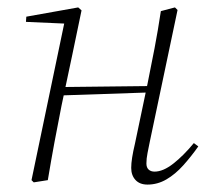

<svg xmlns="http://www.w3.org/2000/svg" viewBox="-20 -486 577 518"><path d="M71 6 65 0 155 -431 163 -422 50 -427 51 -441 191 -466 200 -458 175 -338 146 -201Q136 -151 127 -102.5Q118 -54 109 0ZM129 -228 131 -251 397 -254 395 -237ZM378 12Q357 12 345.5 -0.5Q334 -13 334 -33Q334 -45 336.5 -61Q339 -77 344 -98L378 -260Q388 -309 397 -356Q406 -403 414 -456L452 -466L459 -459L384 -103Q381 -88 378 -73Q375 -58 375 -45Q375 -34 381 -28.5Q387 -23 397 -23Q420 -23 447.5 -44.5Q475 -66 503 -100L515 -91Q496 -64 474.5 -40Q453 -16 429 -2Q405 12 378 12Z"/></svg>

Font: Source Serif 4 48pt Light
Style: Italic
Weight: 300
Italic angle: -12°
Designer: Frank Grießhammer
Foundry: Adobe Systems Incorporated
Version: Version 4.004;hotconv 1.0.116;makeotfexe 2.5.65601